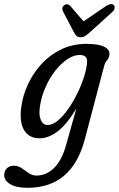

<svg xmlns="http://www.w3.org/2000/svg" viewBox="-85 -652 568 917"><path d="M320 13.5Q259 245 46.5 245Q-6.5 245 -35.8 227.8Q-65 210.5 -65 184Q-65 165 -52.5 152.2Q-40 139.5 -19 139.5Q1.5 139.5 18.5 151.2Q35.5 163 52.2 174.8Q69 186.5 89.5 186.5Q136 186.5 172.8 150.5Q209.5 114.5 229.5 45L279.5 -133.5Q236 -60.5 192.2 -26Q148.5 8.5 103 8.5Q54.5 8.5 30.8 -29.5Q7 -67.5 16.5 -140.5Q23.5 -194.5 48 -248Q72.5 -301.5 112.5 -345.5Q152.5 -389.5 207 -416Q261.5 -442.5 328.5 -442.5Q385.5 -442.5 412.8 -428.8Q440 -415 437.5 -391.5Q436 -374 426.2 -364Q416.5 -354 411.5 -333.5ZM106.5 -148.5Q99 -105.5 109.5 -80.2Q120 -55 142.5 -55Q166 -55 191.5 -76.2Q217 -97.5 241.2 -132.2Q265.5 -167 285.2 -207.8Q305 -248.5 317.2 -288Q329.5 -327.5 331 -357.5Q332 -389.5 295 -389.5Q267 -389.5 237 -369.5Q207 -349.5 180 -315.5Q153 -281.5 133.5 -238.2Q114 -195 106.5 -148.5ZM345.5 -499Q333 -487.5 322.8 -480.8Q312.5 -474 301 -474Q288 -474 280.8 -480.5Q273.5 -487 267.5 -499L216.5 -596.5Q206.5 -615.5 221.5 -627Q236 -638 251 -623L314 -550L421 -623Q449 -639.5 459.5 -627Q463.5 -622 462.2 -612.5Q461 -603 451 -594.5Z"/></svg>

Font: Fraunces 144pt SuperSoft
Style: Italic
Weight: 400
Italic angle: -16°
Version: Version 1.000;[b76b70a41]